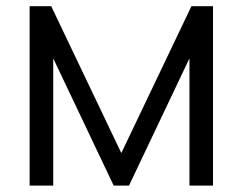

<svg xmlns="http://www.w3.org/2000/svg" viewBox="-20 -582 761 602"><path d="M580.2 -562.5 360.4 -102.1 140.6 -562.5H72.9V0H146.9V-399L336.5 0H384.4L574 -399V0H647.9V-562.5Z"/></svg>

Font: Manrope3
Style: Regular
Weight: 400
Width: 4
Designer: Mikhail Sharanda
Foundry: Mikhail Sharanda
Version: Version 3.000;PS 003.000;hotconv 1.0.88;makeotf.lib2.5.64775